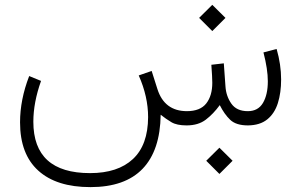

<svg xmlns="http://www.w3.org/2000/svg" viewBox="-20 -516 1239 790"><path d="M828.6 145.5 882.8 91.8 937 145.5 882.8 199.7ZM799.3 -442.4 853.5 -496.1 907.7 -442.4 853.5 -388.2ZM747.6 0Q707.5 0 685.3 -13.2Q663.1 -26.4 641.1 -43.9Q639.2 103 566.7 178.5Q494.1 253.9 352.1 253.9Q212.4 253.9 137.5 186Q62.5 118.2 62.5 -12.7Q62.5 -106 100.1 -203.1L148.9 -183.1Q117.2 -94.2 117.2 -15.1Q117.2 196.3 350.6 196.3Q464.8 196.3 526.9 138.4Q588.9 80.6 589.4 -34.2Q589.4 -118.7 550.8 -205.6L604 -224.1L627.9 -148.9Q656.7 -59.1 748.5 -58.6Q803.7 -58.6 828.6 -90.3Q853.5 -122.1 853.5 -175.3Q853.5 -186.5 852.5 -205.1Q851.6 -223.6 849.6 -249.5L900.9 -255.4L907.7 -160.6Q910.2 -120.6 931.9 -89.6Q953.6 -58.6 999.5 -58.6Q1042 -58.6 1062 -92.5Q1082 -126.5 1082 -181.6Q1082 -231 1064 -300.3L1118.2 -314.5Q1136.7 -250 1136.7 -189Q1136.7 -134.3 1123.3 -91.8Q1109.9 -49.3 1079.8 -24.9Q1049.8 -0.5 1000 0Q951.2 0 927 -23.2Q902.8 -46.4 884.3 -83.5Q857.9 -47.4 826.9 -23.7Q795.9 0 747.6 0Z"/></svg>

Font: Vazir Thin WOL-UI
Style: Thin-WOL-UI
Weight: 100
Designer: Saber Rastikerdar
Foundry: Saber Rastikerdar
Version: Version 30.1.0